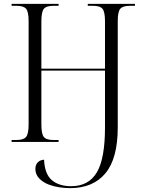

<svg xmlns="http://www.w3.org/2000/svg" viewBox="-20 -734 748 993"><path d="M342 239Q314 239 285.5 234.5Q257 230 233 221Q202 209 182.5 188.5Q163 168 163 140Q163 118 175.5 105.5Q188 93 208 92Q211 166 248 197.5Q285 229 348 229Q438 229 480.5 158Q523 87 523 -75V-369H194V-90Q194 -42 206.5 -26Q219 -10 256 -10H283V0H40V-10H65Q102 -10 115 -26Q128 -42 128 -90V-625Q128 -673 115 -688.5Q102 -704 65 -704H40V-714H283V-704H256Q219 -704 206.5 -688Q194 -672 194 -624V-379H523V-624Q523 -672 510.5 -688Q498 -704 460 -704H434V-714H678V-704H652Q615 -704 602 -688.5Q589 -673 589 -625V-76Q589 86 525 162.5Q461 239 342 239Z"/></svg>

Font: Noto Serif Display SemiCondensed Light
Style: Regular
Weight: 300
Width: 4
Designer: Monotype Design Team
Foundry: Monotype Imaging Inc.
Version: Version 2.009